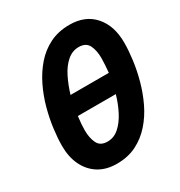

<svg xmlns="http://www.w3.org/2000/svg" viewBox="-171 -829 905 964"><g transform="rotate(-30 282.0 -347.0)"><path d="M229 15Q168 15 124.5 -12Q81 -39 57.5 -87.5Q34 -136 34 -200Q34 -244 41 -298.5Q48 -353 63.5 -410Q79 -467 105 -520.5Q131 -574 168 -616.5Q205 -659 255 -684Q305 -709 370 -709Q461 -709 512.5 -650.5Q564 -592 564 -494Q564 -450 557 -395.5Q550 -341 534.5 -284Q519 -227 493.5 -173.5Q468 -120 430.5 -77.5Q393 -35 343.5 -10Q294 15 229 15ZM244 -105Q281 -105 310.5 -131Q340 -157 362 -199.5Q384 -242 398 -291H178Q175 -269 173.5 -248.5Q172 -228 172 -211Q172 -167 187 -136Q202 -105 244 -105ZM199 -401H421Q423 -423 424.5 -444Q426 -465 426 -484Q426 -528 411 -558.5Q396 -589 354 -589Q317 -589 287 -563Q257 -537 235.5 -494Q214 -451 199 -401Z"/></g></svg>

Font: Ubuntu Sans Mono
Style: Bold Italic
Weight: 700
Italic angle: -13.5°
Monospace: yes
Designer: Dalton Maag Ltd
Foundry: Dalton Maag Ltd
Version: Version 1.006